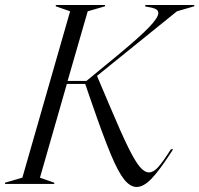

<svg xmlns="http://www.w3.org/2000/svg" viewBox="-73 -732 793 764"><path d="M-53 -5 16 -25 206 -687 149 -707V-712H345V-707L276 -687L196 -410H271L395 -512Q482 -584 519.5 -623Q557 -662 557 -680Q557 -691 545.5 -696.5Q534 -702 512 -705L505 -706V-712H700V-707L631 -687L313 -430L363 -312Q409 -203 436.5 -147Q464 -91 483 -68.5Q502 -46 520 -46Q537 -46 555.5 -66Q574 -86 607 -138H616Q562 -54 530 -21Q498 12 471 12Q445 12 421 -18Q397 -48 368 -117.5Q339 -187 294 -317L266 -398H193L86 -25L143 -5V0H-53Z"/></svg>

Font: Nyght Serif Light Italic
Style: Regular
Weight: 300
Italic angle: -16°
Designer: Maksym Kobuzan
Version: Version 0.410